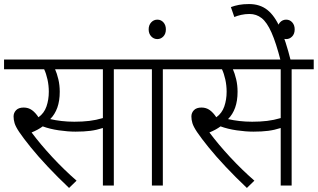

<svg xmlns="http://www.w3.org/2000/svg" viewBox="-20 -916 1569 948"><path d="M542 -574V0H488V-284Q457 -274 426 -270Q395 -266 353 -266Q315 -266 270.5 -272.5Q226 -279 191 -292Q168 -275 136 -262Q180 -203 238 -140.5Q296 -78 358 -24L321 12Q265 -41 216.5 -92.5Q168 -144 132 -188.5Q96 -233 75 -264Q57 -291 52 -308Q47 -325 47 -341Q47 -359 59.5 -372Q72 -385 97 -385Q120 -385 137.5 -372.5Q155 -360 170 -337Q198 -357 209.5 -390.5Q221 -424 221 -463Q221 -494 214.5 -523.5Q208 -553 198 -574H0V-622H651V-574ZM347 -315Q387 -315 420.5 -319Q454 -323 488 -333V-574H252Q261 -554 268 -525Q275 -496 275 -463Q275 -418 263 -384.5Q251 -351 228 -328Q254 -322 284 -318.5Q314 -315 347 -315Z M784 -574V0H730V-574H636V-622H893V-574Z M714 -771Q714 -792 726.5 -805.5Q739 -819 757 -819Q775 -819 787 -805.5Q799 -792 799 -771Q799 -749 786.5 -736Q774 -723 757 -723Q739 -723 726.5 -736.5Q714 -750 714 -771Z M1420 -574V0H1366V-284Q1335 -274 1304 -270Q1273 -266 1231 -266Q1193 -266 1148.5 -272.5Q1104 -279 1069 -292Q1046 -275 1014 -262Q1058 -203 1116 -140.5Q1174 -78 1236 -24L1199 12Q1143 -41 1094.5 -92.5Q1046 -144 1010 -188.5Q974 -233 953 -264Q935 -291 930 -308Q925 -325 925 -341Q925 -359 937.5 -372Q950 -385 975 -385Q998 -385 1015.5 -372.5Q1033 -360 1048 -337Q1076 -357 1087.5 -390.5Q1099 -424 1099 -463Q1099 -494 1092.5 -523.5Q1086 -553 1076 -574H878V-622H1529V-574ZM1225 -315Q1265 -315 1298.5 -319Q1332 -323 1366 -333V-574H1130Q1139 -554 1146 -525Q1153 -496 1153 -463Q1153 -418 1141 -384.5Q1129 -351 1106 -328Q1132 -322 1162 -318.5Q1192 -315 1225 -315Z M1366 -615Q1343 -705 1320.5 -755.5Q1298 -806 1272 -826.5Q1246 -847 1212 -847Q1190 -847 1170.5 -842.5Q1151 -838 1137 -832L1120 -881Q1139 -888 1160 -892Q1181 -896 1210 -896Q1263 -896 1299.5 -867.5Q1336 -839 1363.5 -777Q1391 -715 1416 -615Z M1350 -771Q1350 -792 1362.5 -805.5Q1375 -819 1393 -819Q1411 -819 1423 -805.5Q1435 -792 1435 -771Q1435 -749 1422.5 -736Q1410 -723 1393 -723Q1375 -723 1362.5 -736.5Q1350 -750 1350 -771Z"/></svg>

Font: RS Noto Sans Light
Style: Regular
Weight: 300
Designer: Monotype Design Team
Foundry: Monotype Imaging Inc.
Version: Version 3.10